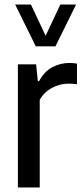

<svg xmlns="http://www.w3.org/2000/svg" viewBox="-20 -828 365 848"><path d="M59 0V-544H139.5L147 -469.5H152.5Q175 -511.5 210.5 -530.8Q246 -550 287 -550Q297 -550 305.5 -549Q314 -548 320 -547V-456Q310 -457.5 300.8 -458Q291.5 -458.5 281.5 -458.5Q244.5 -458.5 209.5 -439.8Q174.5 -421 155.5 -387V0ZM138 -623.5 47 -808H116.5L181.5 -670L246.5 -808H316L225 -623.5Z"/></svg>

Font: Encode Sans Cnd Md
Style: Regular
Weight: 500
Width: 3
Designer: Multiple Designers
Foundry: Impallari Type
Version: Version 3.002; ttfautohint (v1.8.3) -l 8 -r 50 -G 200 -x 14 